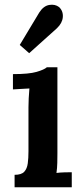

<svg xmlns="http://www.w3.org/2000/svg" viewBox="-20 -796 352 816"><path d="M42 -53Q71 -53 83 -66Q95 -79 98 -101.5Q101 -124 101 -153V-340Q101 -357 102 -377.5Q103 -398 105 -420Q89 -419 68.5 -418Q48 -417 35 -416V-481Q103 -481 135.5 -490.5Q168 -500 179 -510H224V-143Q224 -126 223.5 -104Q223 -82 220 -61Q236 -63 254 -63.5Q272 -64 285 -64V0H42ZM104 -570 64 -605 147 -743Q165 -771 189.5 -775Q214 -779 231 -766Q249 -749 247 -723.5Q245 -698 222 -676Z"/></svg>

Font: Lora SemiBold
Style: Regular
Weight: 600
Designer: Olga Karpushina, Alexei Vanyashin (Cyrillic)
Foundry: Cyreal
Version: Version 3.011; ttfautohint (v1.8.4.7-5d5b)